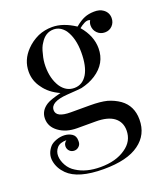

<svg xmlns="http://www.w3.org/2000/svg" viewBox="-116 -504 658 763"><g transform="rotate(-20 213.5 -122.0)"><path d="M114 -283Q114 -232 136 -197Q158 -164 193 -164Q228 -164 248 -197Q267 -229 267 -288Q267 -348 242 -385Q222 -411 194 -411Q159 -411 138 -376Q127 -361 121 -333Q114 -309 114 -283ZM136 42Q136 54 127.5 62Q119 70 108 70Q96 70 88 62Q80 54 80 42Q80 29 92 20Q64 20 51.5 34.5Q39 49 39.5 68.5Q40 88 51.5 108.5Q63 129 83 141Q123 167 184 167Q249 167 290 138Q330 111 330 65Q330 29 303 9Q277 -10 227 -10H149Q102 -10 71 -33Q41 -55 41 -89Q41 -123 73 -143Q89 -153 134 -164Q90 -184 68 -216Q44 -247 44 -286Q44 -336 81 -374Q102 -396 132 -410Q160 -422 192 -422Q238 -422 288 -389Q311 -408 329 -415Q346 -422 369.5 -422.5Q393 -423 408 -412Q427 -398 427 -375Q427 -356 414.5 -343Q402 -330 383 -330Q364 -330 351 -343Q338 -356 338 -375Q338 -387 344 -396Q333 -401 319.5 -394Q306 -387 297 -379Q337 -332 337 -280Q337 -216 280 -179Q266 -170 251 -164Q236 -158 219 -154Q214 -153 198.5 -152Q183 -151 157 -149Q85 -144 85 -109Q85 -78 146 -78H227Q271 -78 299 -71Q327 -63 350 -47Q393 -16 393 42Q393 106 343 142Q293 179 193 179Q85 179 42 136Q17 111 11.5 79.5Q6 48 29 21Q38 11 56 4.5Q74 -2 91.5 -1Q109 0 122.5 9Q136 18 136 37Z"/></g></svg>

Font: Wachinanga
Style: Regular
Weight: 400
Designer: deFharo
Foundry: deFharo
Version: Wachinanga: Version 2.001 2013